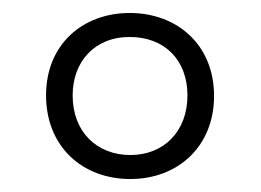

<svg xmlns="http://www.w3.org/2000/svg" viewBox="-20 -743 402 296"><path d="M181 -467C254 -467 310 -517 310 -595C310 -675 252 -723 180 -723C108 -723 51 -675 51 -596C51 -517 107 -467 181 -467ZM181 -504C130 -504 92 -539 92 -596C92 -647 125 -686 180 -686C234 -686 269 -650 269 -596C269 -541 233 -504 181 -504Z"/></svg>

Font: Noto Sans Kannada ExtraCondensed Light
Style: Regular
Weight: 300
Width: 2
Designer: Jelle Bosma - Monotype Design Team
Foundry: Monotype Imaging Inc.
Version: Version 2.005